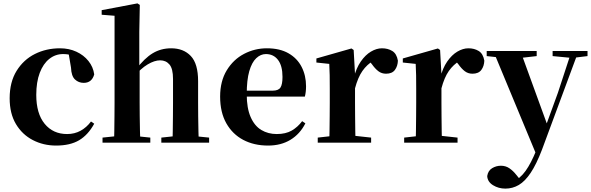

<svg xmlns="http://www.w3.org/2000/svg" viewBox="-20 -842 3489 1133"><path d="M311 17Q236 17 173.5 -15.5Q111 -48 74 -110Q37 -172 37 -262Q37 -358 78 -424Q119 -490 186 -523.5Q253 -557 334 -557Q387 -557 430.5 -537Q474 -517 502 -482Q530 -447 536 -403Q522 -353 474 -353Q444 -353 422.5 -373Q401 -393 399 -443L383 -538L455 -493Q427 -509 403 -516Q379 -523 352 -523Q307 -523 271 -494.5Q235 -466 214.5 -412Q194 -358 194 -282Q194 -172 243.5 -111.5Q293 -51 376 -51Q420 -51 455.5 -70.5Q491 -90 517 -125L536 -112Q500 -46 447 -14.5Q394 17 311 17Z M585 0V-30L690 -41H762L867 -30V0ZM653 0Q654 -26 654.5 -68Q655 -110 655.5 -156Q656 -202 656 -236V-749L580 -755V-782L791 -822L805 -813L802 -653V-451L804 -437V-236Q804 -202 804.5 -156Q805 -110 806 -68Q807 -26 808 0ZM932 0V-30L1035 -41H1105L1214 -30V0ZM997 0Q999 -26 999.5 -67.5Q1000 -109 1000.5 -155Q1001 -201 1001 -236V-376Q1001 -437 980 -461.5Q959 -486 925 -486Q892 -486 851.5 -462Q811 -438 768 -387L736 -432H782Q833 -499 881.5 -528Q930 -557 990 -557Q1063 -557 1106 -511.5Q1149 -466 1149 -363V-236Q1149 -201 1149.5 -155Q1150 -109 1151 -67.5Q1152 -26 1153 0Z M1562 17Q1479 17 1415.5 -16.5Q1352 -50 1315.5 -114.5Q1279 -179 1279 -272Q1279 -363 1318 -427Q1357 -491 1420 -524Q1483 -557 1555 -557Q1631 -557 1682.5 -527.5Q1734 -498 1760 -447Q1786 -396 1786 -333Q1786 -299 1779 -272H1343V-307H1589Q1623 -307 1635 -325.5Q1647 -344 1647 -388Q1647 -454 1620.5 -488.5Q1594 -523 1549 -523Q1518 -523 1492 -498.5Q1466 -474 1451 -422Q1436 -370 1436 -286Q1436 -204 1459 -151.5Q1482 -99 1522 -75Q1562 -51 1613 -51Q1666 -51 1701.5 -71.5Q1737 -92 1763 -127L1782 -114Q1750 -51 1694 -17Q1638 17 1562 17Z M1855 0V-30L1962 -42H2060L2170 -30V0ZM1923 0Q1924 -26 1924.5 -68Q1925 -110 1925.5 -156Q1926 -202 1926 -236V-316Q1926 -366 1925.5 -397.5Q1925 -429 1923 -465L1847 -473V-497L2054 -556L2067 -547L2075 -404V-403V-236Q2075 -202 2075.5 -156Q2076 -110 2076.5 -68Q2077 -26 2078 0ZM2075 -321 2039 -383H2068Q2082 -440 2109 -479Q2136 -518 2169 -537.5Q2202 -557 2234 -557Q2269 -557 2295 -541Q2321 -525 2328 -484Q2327 -452 2310.5 -429.5Q2294 -407 2258 -407Q2232 -407 2212.5 -422Q2193 -437 2174 -464L2151 -491L2185 -485Q2145 -461 2118.5 -423Q2092 -385 2075 -321Z M2365 0V-30L2472 -42H2570L2680 -30V0ZM2433 0Q2434 -26 2434.5 -68Q2435 -110 2435.5 -156Q2436 -202 2436 -236V-316Q2436 -366 2435.5 -397.5Q2435 -429 2433 -465L2357 -473V-497L2564 -556L2577 -547L2585 -404V-403V-236Q2585 -202 2585.5 -156Q2586 -110 2586.5 -68Q2587 -26 2588 0ZM2585 -321 2549 -383H2578Q2592 -440 2619 -479Q2646 -518 2679 -537.5Q2712 -557 2744 -557Q2779 -557 2805 -541Q2831 -525 2838 -484Q2837 -452 2820.5 -429.5Q2804 -407 2768 -407Q2742 -407 2722.5 -422Q2703 -437 2684 -464L2661 -491L2695 -485Q2655 -461 2628.5 -423Q2602 -385 2585 -321Z M2962 271Q2922 271 2889.5 251Q2857 231 2855 197Q2860 165 2884 150.5Q2908 136 2936 136Q2964 136 2986 151Q3008 166 3026 189L3057 227L3021 251L3002 234Q3049 212 3081.5 166.5Q3114 121 3145 44L3176 -28L3185 -55L3272 -294L3353 -541H3394L3178 42Q3145 128 3111.5 178Q3078 228 3041.5 249.5Q3005 271 2962 271ZM3148 78 2891 -541H3051L3209 -107L3215 -97ZM2852 -511V-541H3147V-511L3051 -500H2953ZM3241 -511V-541H3447V-511L3365 -501H3346Z"/></svg>

Font: Noto Serif JP ExtraLight ExtraBold
Style: Regular
Weight: 800
Version: Version 2.003-H1;hotconv 1.1.1;makeotfexe 2.6.0